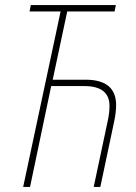

<svg xmlns="http://www.w3.org/2000/svg" viewBox="-20 -734 534 754"><path d="M98 0 181 -396H311Q410 -396 410 -318Q410 -290 403 -259L348 0H374L429 -260Q436 -295 436 -321Q436 -421 316 -421H187L244 -689H430L435 -714H101L96 -689H218L71 0Z"/></svg>

Font: Noto Sans Display SemiCondensed Thin
Style: Italic
Weight: 250
Width: 4
Designer: Monotype Design team
Foundry: Monotype Imaging Inc.
Version: 1.000